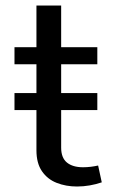

<svg xmlns="http://www.w3.org/2000/svg" viewBox="-20 -671 412 696"><path d="M32.5 -272H332.8V-333.7H32.5ZM335.7 -71Q324.5 -68.4 309.8 -66.5Q295.2 -64.7 281 -64.7Q243.4 -64.7 222.5 -81.9Q201.7 -99.1 201.7 -135.7V-650.9H112.1V-126.2Q112.1 -79.3 132.1 -50.3Q152.1 -21.2 185.5 -8.1Q219 5.1 259.3 5.1Q282.2 5.1 305.3 1.1Q328.4 -2.9 348.9 -10ZM32.5 -438H332.8V-499.8H32.5Z"/></svg>

Font: Estedad-FD-VF Thin
Style: Regular
Weight: 100
Designer: Amin Abedi
Version: Version 5.0